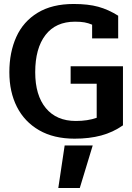

<svg xmlns="http://www.w3.org/2000/svg" viewBox="-20 -682 665 965"><path d="M27 -319Q27 -419 62 -496.5Q97 -574 169.5 -618Q242 -662 350 -662Q423 -662 474 -648Q525 -634 574 -603V-489H443V-558Q424 -566 405 -569.5Q386 -573 357 -573Q260 -573 208.5 -506Q157 -439 157 -319Q157 -203 210.5 -138.5Q264 -74 361 -74Q421 -74 466 -90V-261H335V-349H598V-52Q548 -17 488.5 -1Q429 15 355 15Q250 15 176.5 -27.5Q103 -70 65 -145Q27 -220 27 -319ZM305 49H446L381 263H273Z"/></svg>

Font: Pridi Medium
Style: Regular
Weight: 500
Designer: Katatrad Team
Foundry: CadsonDemak
Version: Version 1.001